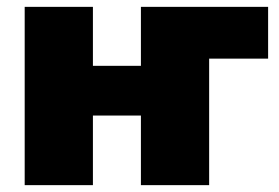

<svg xmlns="http://www.w3.org/2000/svg" viewBox="-20 -540 815 560"><path d="M52 0H251V-203H391V0H590V-369H762V-520H391V-348H251V-520H52Z"/></svg>

Font: Fixel Display Black
Style: Regular
Weight: 900
Designer: AlfaBravo + MacPaw
Foundry: Kyrylo Tkachov, Marchela Mozhyna, Serhii Makarenko, Maria Weinstein, Zakhar Kryvoshyya
Version: Version 1.211